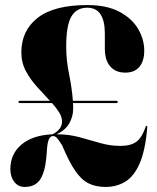

<svg xmlns="http://www.w3.org/2000/svg" viewBox="-20 -730 620 760"><path d="M21 -60.5Q21 -120.5 65 -157.8Q109 -195 188.5 -198.5Q225.5 -218 225.5 -249Q225.5 -267 214.2 -285Q203 -303 186 -322H59.5Q53 -322 53 -326.5Q53 -331 59.5 -331H177.5Q154 -356.5 127.8 -385Q101.5 -413.5 83 -447.5Q64.5 -481.5 64.5 -522.5Q64.5 -609 129.2 -659.5Q194 -710 325.5 -710Q402.5 -710 452.5 -683.5Q502.5 -657 526.8 -615.5Q551 -574 551 -529.5Q551 -488.5 531.8 -465.5Q512.5 -442.5 476 -442.5Q437.5 -442.5 416.2 -467.2Q395 -492 395 -536.5V-596.5Q395 -699.5 325.5 -699.5Q282.5 -699.5 262.2 -664Q242 -628.5 242 -546Q242 -492.5 253.2 -437.8Q264.5 -383 268.5 -331H440.5Q446 -331 446 -326.5Q446 -322 440.5 -322H269Q270 -309.5 269.5 -298Q269.5 -269 254 -241.5Q238.5 -214 203.5 -198.5Q252.5 -198.5 294.5 -187Q336.5 -175.5 376 -164Q415.5 -152.5 456.5 -152.5Q498 -152.5 520.2 -169.2Q542.5 -186 556.5 -228Q558 -232.5 560.5 -232Q563 -231.5 563 -227Q555.5 -135.5 533.2 -84Q511 -32.5 476.5 -11.2Q442 10 397.5 10Q359.5 10 331 -4Q302.5 -18 278 -53.5Q253.5 -89 226 -154.5Q212.5 -176.5 205.2 -184Q198 -191.5 190 -191.5Q179.5 -191.5 173.2 -178Q167 -164.5 165 -126Q161.5 -71.5 150.2 -42Q139 -12.5 120.8 -1.2Q102.5 10 78.5 10Q52 10 36.5 -10Q21 -30 21 -60.5Z"/></svg>

Font: Fraunces 144pt
Style: Bold
Weight: 700
Version: Version 1.000;[b76b70a41]